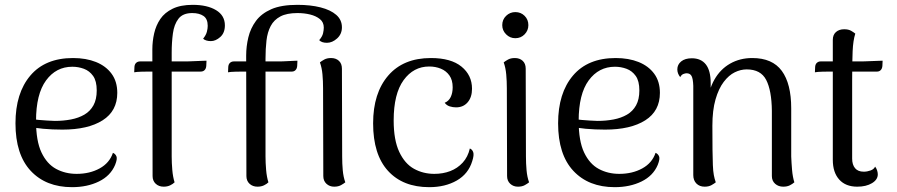

<svg xmlns="http://www.w3.org/2000/svg" viewBox="-20 -761 3708 794"><path d="M278 13Q170 13 107 -54.5Q44 -122 44 -251Q44 -376 105.5 -448.5Q167 -521 282 -521Q336 -521 377 -504.5Q418 -488 441.5 -456Q465 -424 465 -377Q465 -302 404.5 -263.5Q344 -225 238 -225Q196 -225 158 -228.5Q120 -232 81 -240L83 -273Q108 -268 141.5 -265Q175 -262 207 -261Q242 -261 273.5 -267Q305 -273 329 -287Q353 -301 366.5 -325.5Q380 -350 380 -387Q380 -426 365 -447Q350 -468 327 -476.5Q304 -485 279 -485Q212 -485 170.5 -428.5Q129 -372 129 -261Q129 -178 151.5 -130.5Q174 -83 212 -62.5Q250 -42 297 -42Q351 -42 392 -64.5Q433 -87 447 -129Q457 -125 461.5 -114.5Q466 -104 456 -79Q437 -34 389 -10.5Q341 13 278 13Z M657 11Q637 11 624 -1Q611 -13 611 -33L610 -556Q610 -590 617.5 -623Q625 -656 643 -682.5Q661 -709 694 -725Q727 -741 777 -741Q837 -741 873.5 -719Q910 -697 910 -656Q910 -625 891 -608Q872 -591 852 -591Q842 -591 833.5 -593.5Q825 -596 820 -601Q832 -616 835.5 -629.5Q839 -643 839 -654Q839 -683 821.5 -695Q804 -707 775 -707Q736 -707 718 -683.5Q700 -660 695 -622.5Q690 -585 690 -543V-114Q690 -88 692.5 -58.5Q695 -29 702 -7Q695 0 683.5 5.5Q672 11 657 11ZM535 -462 536 -485Q537 -496 543.5 -501.5Q550 -507 559 -507H752Q756 -507 767.5 -507.5Q779 -508 793 -508.5Q807 -509 818.5 -509.5Q830 -510 834 -510L833 -488Q832 -477 826 -471Q820 -465 810 -465H595Q585 -465 565 -464.5Q545 -464 535 -462Z M1045 11Q1025 11 1012 -1Q999 -13 999 -33L998 -531Q998 -569 1007 -606.5Q1016 -644 1038.5 -674.5Q1061 -705 1102 -723Q1143 -741 1210 -741Q1264 -741 1305.5 -730.5Q1347 -720 1370.5 -699.5Q1394 -679 1394 -648Q1394 -620 1374 -602Q1354 -584 1332 -584Q1310 -584 1300 -595Q1313 -610 1316 -623.5Q1319 -637 1319 -647Q1319 -669 1303 -682Q1287 -695 1262.5 -701Q1238 -707 1210 -707Q1166 -707 1139.5 -693Q1113 -679 1099.5 -653.5Q1086 -628 1082 -593.5Q1078 -559 1078 -518V-114Q1078 -88 1080.5 -58.5Q1083 -29 1090 -7Q1083 0 1071.5 5.5Q1060 11 1045 11ZM923 -462 924 -485Q925 -496 931.5 -501.5Q938 -507 947 -507H1140Q1144 -507 1154 -507.5Q1164 -508 1175.5 -508.5Q1187 -509 1196.5 -509.5Q1206 -510 1210 -510L1209 -488Q1208 -477 1202 -471Q1196 -465 1187 -465H983Q973 -465 953 -464.5Q933 -464 923 -462ZM1395 -114Q1395 -84 1397.5 -56.5Q1400 -29 1408 -7Q1402 -2 1390.5 4.5Q1379 11 1362 11Q1343 11 1330 -1Q1317 -13 1317 -33L1316 -396Q1316 -426 1313.5 -453.5Q1311 -481 1303 -503Q1309 -508 1320.5 -514.5Q1332 -521 1349 -521Q1369 -521 1381.5 -509.5Q1394 -498 1394 -477Z M1755 13Q1646 13 1584.5 -54.5Q1523 -122 1523 -251Q1523 -376 1585.5 -448.5Q1648 -521 1762 -521Q1845 -521 1888.5 -485.5Q1932 -450 1932 -394Q1932 -359 1914 -338Q1896 -317 1866 -317Q1853 -317 1840 -321Q1827 -325 1819 -336Q1836 -343 1844 -360Q1852 -377 1852 -400Q1852 -430 1838.5 -449Q1825 -468 1803 -477Q1781 -486 1755 -486Q1690 -486 1649 -429.5Q1608 -373 1608 -263Q1608 -182 1631 -133Q1654 -84 1692 -63Q1730 -42 1776 -42Q1812 -42 1842 -53.5Q1872 -65 1893.5 -88.5Q1915 -112 1923 -147Q1933 -143 1937 -131.5Q1941 -120 1933 -95Q1917 -42 1869 -14.5Q1821 13 1755 13Z M2111 -603Q2089 -603 2073 -619Q2057 -635 2057 -657Q2057 -680 2073 -695.5Q2089 -711 2111 -711Q2134 -711 2149.5 -695.5Q2165 -680 2165 -657Q2165 -635 2149.5 -619Q2134 -603 2111 -603ZM2155 -114Q2155 -85 2157.5 -57Q2160 -29 2168 -7Q2162 -2 2150.5 4.5Q2139 11 2122 11Q2103 11 2090 -1Q2077 -13 2077 -33L2076 -396Q2076 -425 2073.5 -453Q2071 -481 2063 -503Q2069 -508 2080.5 -514.5Q2092 -521 2109 -521Q2129 -521 2141.5 -509.5Q2154 -498 2154 -477Z M2522 13Q2414 13 2351 -54.5Q2288 -122 2288 -251Q2288 -376 2349.5 -448.5Q2411 -521 2526 -521Q2580 -521 2621 -504.5Q2662 -488 2685.5 -456Q2709 -424 2709 -377Q2709 -302 2648.5 -263.5Q2588 -225 2482 -225Q2440 -225 2402 -228.5Q2364 -232 2325 -240L2327 -273Q2352 -268 2385.5 -265Q2419 -262 2451 -261Q2486 -261 2517.5 -267Q2549 -273 2573 -287Q2597 -301 2610.5 -325.5Q2624 -350 2624 -387Q2624 -426 2609 -447Q2594 -468 2571 -476.5Q2548 -485 2523 -485Q2456 -485 2414.5 -428.5Q2373 -372 2373 -261Q2373 -178 2395.5 -130.5Q2418 -83 2456 -62.5Q2494 -42 2541 -42Q2595 -42 2636 -64.5Q2677 -87 2691 -129Q2701 -125 2705.5 -114.5Q2710 -104 2700 -79Q2681 -34 2633 -10.5Q2585 13 2522 13Z M2894 11Q2873 11 2860 -2Q2847 -15 2847 -37V-406Q2846 -435 2840 -446.5Q2834 -458 2819 -458Q2814 -458 2806 -455Q2798 -452 2793 -442Q2781 -457 2781 -474Q2781 -494 2797 -507Q2813 -520 2841 -520Q2879 -520 2899 -494.5Q2919 -469 2919 -417V-347L2904 -329Q2910 -389 2934.5 -432Q2959 -475 2999.5 -498Q3040 -521 3091 -521Q3174 -521 3213 -468Q3252 -415 3252 -313V-114Q3253 -88 3255.5 -58.5Q3258 -29 3265 -7Q3257 0 3246 5.5Q3235 11 3219 11Q3199 11 3185.5 -1Q3172 -13 3172 -33V-303Q3171 -387 3148.5 -430.5Q3126 -474 3068 -474Q3043 -474 3018.5 -462Q2994 -450 2973 -422.5Q2952 -395 2939 -350Q2926 -305 2926 -241Q2926 -181 2926.5 -142Q2927 -103 2928 -78Q2929 -53 2932 -37Q2935 -21 2940 -7Q2934 -2 2922.5 4.5Q2911 11 2894 11Z M3525 11Q3477 11 3450.5 -18.5Q3424 -48 3424 -100V-596Q3424 -617 3437 -628.5Q3450 -640 3471 -640Q3489 -640 3500 -633.5Q3511 -627 3517 -622Q3508 -594 3506 -549Q3504 -504 3504 -427V-105Q3504 -80 3516 -65.5Q3528 -51 3552 -51Q3566 -51 3580 -56Q3594 -61 3599 -72Q3605 -64 3607.5 -55.5Q3610 -47 3610 -40Q3610 -18 3586 -3.5Q3562 11 3525 11ZM3350 -462 3351 -485Q3352 -496 3358.5 -501.5Q3365 -507 3373 -507H3545Q3549 -507 3561 -507.5Q3573 -508 3587.5 -508.5Q3602 -509 3614 -509.5Q3626 -510 3630 -510L3629 -488Q3628 -477 3622 -471Q3616 -465 3607 -465H3410Q3400 -465 3380 -464.5Q3360 -464 3350 -462Z"/></svg>

Font: Arima
Style: Regular
Weight: 400
Designer: Joana Correia and Natanael Gama
Foundry: NDISCOVER
Version: Version 1.101;gftools[0.9.23]